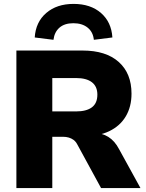

<svg xmlns="http://www.w3.org/2000/svg" viewBox="-20 -964 746 984"><path d="M64 0V-705H403Q523 -705 588.5 -646.5Q654 -588 654 -484Q654 -417 624.5 -367.5Q595 -318 539.5 -291.5Q484 -265 403 -265L411 -283H459Q502 -283 535 -262.5Q568 -242 590 -200L700 0H498L376 -224Q368 -239 357 -247Q346 -255 332.5 -259Q319 -263 303 -263H248V0ZM248 -393H370Q423 -393 451 -414Q479 -435 479 -479Q479 -521 451 -542.5Q423 -564 370 -564H248ZM254 -760 158 -772Q163 -851 217 -897.5Q271 -944 357 -944Q444 -944 497.5 -897.5Q551 -851 556 -772L461 -760Q457 -800 429 -822.5Q401 -845 356 -845Q311 -845 285 -822.5Q259 -800 254 -760Z"/></svg>

Font: Nunito Sans 12pt Black
Style: Regular
Weight: 900
Designer: Vernon Adams
Foundry: Vernon Adams
Version: Version 3.101;gftools[0.9.27]